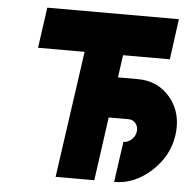

<svg xmlns="http://www.w3.org/2000/svg" viewBox="-51 -751 798 801"><g transform="rotate(5 348.0 -350.0)"><path d="M115 -700 91 -530H286L211 0H373L410 -266H493Q512 -266 523 -252Q535 -237 532 -218Q529 -197 514 -184Q499 -170 480 -170L456 0Q541 0 611 -64Q682 -129 694 -218Q706 -309 655 -372Q603 -436 517 -436H434L447 -530H643L666 -700Z"/></g></svg>

Font: Unageo
Style: Black-Italic
Weight: 900
Designer: Richard Sepsi
Foundry: Richard Sepsi
Version: Version 2.000